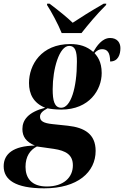

<svg xmlns="http://www.w3.org/2000/svg" viewBox="-96 -786 676 1046"><path d="M240 -606H348C386 -654 429 -706 482 -759L483 -766H469C399 -726 339 -688 300 -662C271 -690 232 -722 174 -766H161L160 -759C182 -726 222 -652 240 -606ZM145 240C327 240 425 152 425 36C425 -55 365 -91 274 -101L189 -110C142 -115 122 -126 122 -150C122 -167 133 -180 163 -196C175 -193 205 -189 238 -189C391 -189 458 -297 458 -388C458 -452 433 -480 419 -497C433 -512 445 -518 460 -518C488 -518 504 -501 504 -451C548 -451 560 -490 560 -524C560 -554 542 -579 504 -579C460 -579 431 -535 412 -503C377 -534 337 -546 287 -546C128 -546 62 -432 62 -334C62 -274 86 -225 150 -199C57 -175 26 -132 26 -83C26 -42 46 -13 94 7C-23 9 -76 52 -76 120C-76 193 -13 240 145 240ZM238 -199C200 -199 191 -238 191 -300C191 -411 227 -536 281 -536C313 -536 323 -508 323 -450C323 -306 289 -199 238 -199ZM159 230C74 230 43 182 43 123C43 66 68 31 105 12L197 25C263 35 301 57 301 115C301 181 250 230 159 230Z"/></svg>

Font: Noto Serif Display Condensed ExtraBold
Style: Italic
Weight: 800
Width: 3
Italic angle: -12°
Designer: Monotype Design Team
Foundry: Monotype Imaging Inc.
Version: Version 2.009